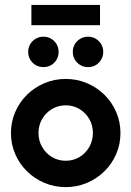

<svg xmlns="http://www.w3.org/2000/svg" viewBox="-20 -755 540 789"><path d="M250 13.9Q203.5 13.9 162.5 -3.5Q121.5 -20.8 90.6 -51.4Q59.7 -81.9 42.4 -122.2Q25 -162.5 25 -208.3Q25 -254.2 42.4 -294.4Q59.7 -334.7 90.6 -365.3Q121.5 -395.8 162.5 -413.2Q203.5 -430.6 250 -430.6Q296.5 -430.6 337.5 -413.2Q378.5 -395.8 409.4 -365.3Q440.3 -334.7 457.6 -294.4Q475 -254.2 475 -208.3Q475 -162.5 457.6 -122.2Q440.3 -81.9 409.4 -51.4Q378.5 -20.8 337.5 -3.5Q296.5 13.9 250 13.9ZM250 -94.4Q281.2 -94.4 306.6 -109.7Q331.9 -125 346.9 -151Q361.8 -177.1 361.8 -208.3Q361.8 -240.3 346.9 -266Q331.9 -291.7 306.6 -306.9Q281.2 -322.2 250 -322.2Q218.8 -322.2 193.4 -306.9Q168.1 -291.7 153.1 -266Q138.2 -240.3 138.2 -208.3Q138.2 -177.1 153.1 -151Q168.1 -125 193.4 -109.7Q218.8 -94.4 250 -94.4ZM109 -651.4V-734.7H391V-651.4ZM158.3 -479.2Q141 -479.2 126.7 -487.5Q112.5 -495.8 104.2 -510.1Q95.8 -524.3 95.8 -541.7Q95.8 -559.7 104.2 -573.6Q112.5 -587.5 126.7 -595.8Q141 -604.2 158.3 -604.2Q176.4 -604.2 190.3 -595.8Q204.2 -587.5 212.5 -573.6Q220.8 -559.7 220.8 -541.7Q220.8 -524.3 212.5 -510.1Q204.2 -495.8 190.3 -487.5Q176.4 -479.2 158.3 -479.2ZM341.7 -479.2Q324.3 -479.2 310.1 -487.5Q295.8 -495.8 287.5 -510.1Q279.2 -524.3 279.2 -541.7Q279.2 -559.7 287.5 -573.6Q295.8 -587.5 310.1 -595.8Q324.3 -604.2 341.7 -604.2Q359.7 -604.2 373.6 -595.8Q387.5 -587.5 395.8 -573.6Q404.2 -559.7 404.2 -541.7Q404.2 -524.3 395.8 -510.1Q387.5 -495.8 373.6 -487.5Q359.7 -479.2 341.7 -479.2Z"/></svg>

Font: Afacad Flux
Style: Bold
Weight: 700
Designer: Kristian Moeller
Foundry: Dicotype
Version: Version 1.100